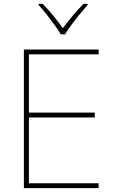

<svg xmlns="http://www.w3.org/2000/svg" viewBox="-20 -969 590 989"><path d="M488 0H103V-714H488V-689H129V-389H468V-364H129V-25H488ZM293 -792Q281 -813 261 -840.5Q241 -868 219.5 -895.5Q198 -923 179 -943V-949H200Q228 -921 255.5 -887Q283 -853 304 -824Q325 -853 353.5 -887Q382 -921 410 -949H431V-943Q413 -923 390.5 -895.5Q368 -868 347.5 -840.5Q327 -813 315 -792Z"/></svg>

Font: Noto Sans Thin
Style: Regular
Weight: 100
Designer: Monotype Design Team
Foundry: Monotype Imaging Inc.
Version: Version 2.007